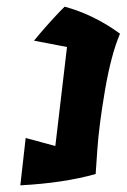

<svg xmlns="http://www.w3.org/2000/svg" viewBox="-20 -540 380 576"><path d="M267 -18Q172 9 41 16L57 -126L146 -102L181 -399L82 -418Q118 -462 160 -506L174 -520Q262 -496 340 -439Q313 -375 295 -269.5Q277 -164 272 -91Z"/></svg>

Font: Ceviche One
Style: Regular
Weight: 400
Version: Version 1.002